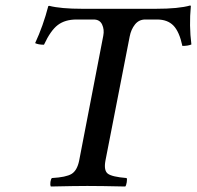

<svg xmlns="http://www.w3.org/2000/svg" viewBox="-20 -677 717 699"><path d="M165 2Q162.1 -3.9 163.6 -14.4Q165 -24.9 168.9 -28.8Q220.7 -31.7 240.7 -43.9Q260.7 -56.2 268.1 -91.8L356 -546.9Q360.4 -569.3 351.8 -587.6Q343.3 -606 320.8 -606H258.8Q216.8 -606 190.4 -585.9Q164.1 -565.9 140.1 -514.2Q119.6 -514.2 107.9 -520Q137.2 -583 155.8 -654.8L159.2 -655.8Q201.2 -645 279.8 -645H546.9Q630.9 -645 672.9 -657.2L674.8 -654.8Q668 -583.5 676.8 -515.1Q664.6 -509.8 644 -509.8Q632.8 -562 611.3 -584Q589.8 -606 551.8 -606H508.8Q485.8 -606 471.4 -587.9Q457 -569.8 452.1 -543.9L363.8 -91.8Q357.4 -56.6 372.3 -44.9Q387.2 -33.2 440.9 -28.8Q443.4 -25.4 441.4 -13.4Q439.5 -1.5 436 2Q346.2 0 297.9 0Q256.8 0 165 2Z"/></svg>

Font: Common Serif Medium
Style: Italic
Weight: 500
Italic angle: -12°
Designer: Philipp H. Poll, Khaled Hosny
Foundry: Stefan Peev, Context Ltd.
Version: Version 1.026